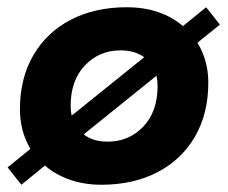

<svg xmlns="http://www.w3.org/2000/svg" viewBox="-20 -500 630 530"><path d="M39 10 1 -38 64 -89Q35 -138 35 -198Q35 -284 72 -347.5Q109 -411 175.5 -445.5Q242 -480 330 -480Q378 -480 417 -466.5Q456 -453 485 -428L549 -480L587 -432L525 -382Q555 -333 555 -272Q555 -186 518 -122.5Q481 -59 414.5 -24.5Q348 10 260 10Q212 10 172.5 -4Q133 -18 104 -43ZM175 -208Q175 -193 178 -181L378 -342Q352 -361 313 -361Q254 -361 214.5 -319.5Q175 -278 175 -208ZM277 -109Q336 -109 375.5 -150.5Q415 -192 415 -262Q415 -277 412 -291L211 -129Q237 -109 277 -109Z"/></svg>

Font: Gantari
Style: Bold Italic
Weight: 700
Italic angle: -10°
Designer: Anugrah Pasau
Foundry: Lafontype
Version: Version 1.000; ttfautohint (v1.8.4.7-5d5b)